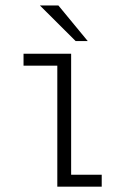

<svg xmlns="http://www.w3.org/2000/svg" viewBox="-20 -702 490 722"><path d="M310 -547.5H264.5L130 -681.5H199.5ZM247.5 -45H362.5V0H195.5V-455H68.5V-500H247.5Z"/></svg>

Font: League Mono Condensed UltraLight
Style: Regular
Weight: 200
Width: 1
Designer: Tyler Finck
Foundry: The League of Moveable Type / Tyler Finck
Version: Version 2.210